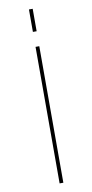

<svg xmlns="http://www.w3.org/2000/svg" viewBox="-102 -971 486 1011"><g transform="rotate(-10 141.0 -465.0)"><path d="M131 0V-730H151V0ZM131 -810V-930H151V-810Z"/></g></svg>

Font: Mplus 1p Thin
Style: Regular
Weight: 250
Version: Version 1.061